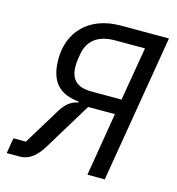

<svg xmlns="http://www.w3.org/2000/svg" viewBox="-105 -788 809 878"><g transform="rotate(15 300.0 -349.0)"><path d="M6 0H68.9C105.8 0 141 -21 174 -74.9L311.1 -300.1H437.9L388.1 0H470.2L587 -698.2H359C207 -698.2 122.9 -603 122.9 -476.9C122.9 -362.9 176.8 -321 263.1 -312.9L262.1 -307.9C230.1 -301.8 204.9 -284.1 180 -241.8L77.1 -73.2H18.1ZM207 -465.9C207 -475.9 208.1 -490.1 209.9 -502.1L213.1 -521C223 -587 268.1 -626.1 350.9 -626.1H492.9L449.9 -372.2H310C239 -372.2 207 -402 207 -465.9Z"/></g></svg>

Font: Margiela Mono Italic Italic
Style: Regular
Weight: 400
Designer: Mike Abbink, Paul van der Laan, Pieter van Rosmalen
Foundry: Bold Monday
Version: Version 2.003 2021